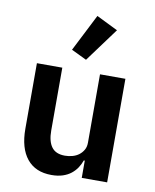

<svg xmlns="http://www.w3.org/2000/svg" viewBox="-90 -873 767 953"><g transform="rotate(10 294.0 -396.5)"><path d="M305 -581 228 -618 323 -805 431 -752ZM386 -87H381Q374 -67 362.5 -49.5Q351 -32 333.5 -18Q316 -4 291.5 4Q267 12 235 12Q154 12 111 -41Q68 -94 68 -192V-522H196V-205Q196 -151 217 -122.5Q238 -94 284 -94Q303 -94 321.5 -99Q340 -104 354 -114.5Q368 -125 377 -140.5Q386 -156 386 -177V-522H514V0H386Z"/></g></svg>

Font: IBM Plex Sans Arabic SemiBold
Style: Regular
Weight: 600
Designer: Mike Abbink, Paul van der Laan, Pieter van Rosmalen, Wael Morcos, Khajak Apelian
Foundry: Bold Monday
Version: Version 1.1